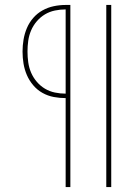

<svg xmlns="http://www.w3.org/2000/svg" viewBox="-20 -755 540 775"><path d="M409 0V-735H429V0ZM245 0V-359Q221 -359 197 -363.5Q173 -368 151.5 -380Q130 -392 114 -411Q98 -430 88.5 -452Q79 -474 75 -498Q71 -522 71 -547Q71 -571 75 -595Q79 -619 88.5 -641.5Q98 -664 114 -682.5Q130 -701 151.5 -713Q173 -725 197 -730Q221 -735 245 -735H264V0ZM245 -377V-717Q223 -717 201.5 -712.5Q180 -708 161.5 -697Q143 -686 128.5 -669Q114 -652 105.5 -632Q97 -612 94 -590.5Q91 -569 91 -547Q91 -525 94 -503.5Q97 -482 105.5 -462Q114 -442 128.5 -425Q143 -408 161.5 -397Q180 -386 201.5 -381.5Q223 -377 245 -377Z"/></svg>

Font: Zed Mono Thin
Style: Regular
Weight: 100
Monospace: yes
Designer: Belleve Invis
Foundry: Belleve Invis
Version: Version 1.0.0; ttfautohint (v1.8.4)